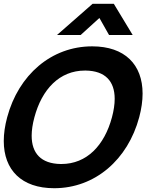

<svg xmlns="http://www.w3.org/2000/svg" viewBox="-38 -980 816 1015"><path d="M263.4 -795H388.4L487.5 -885L538.4 -795H663.4L563.6 -960H451.6ZM248.4 15C464.4 15 637.8 -136 697.9 -360C709.9 -404.9 715.8 -446.9 715.8 -485.3C715.8 -638.5 622 -735 449.3 -735C233.3 -735 59.9 -584 -0.1 -360C-12.2 -315.1 -18.1 -273.1 -18.1 -234.7C-18.1 -81.5 75.7 15 248.4 15ZM282.7 -113C178.8 -114.5 129.4 -169.9 129.4 -262.4C129.4 -291.4 134.2 -324.1 143.9 -360C183.6 -508.5 276.7 -607 411 -607C412.3 -607 413.7 -607 415 -607C518.9 -605.5 568.3 -550.1 568.3 -457.6C568.3 -428.6 563.5 -395.9 553.9 -360C514.1 -211.5 421 -113 286.7 -113C285.4 -113 284 -113 282.7 -113Z"/></svg>

Font: Manrope
Style: ExtraBoldItalic
Weight: 800
Italic angle: -15°
Designer: Mikhail Sharanda
Foundry: Mikhail Sharanda
Version: Version 4.502;hotconv 1.0.109;makeotfexe 2.5.65596